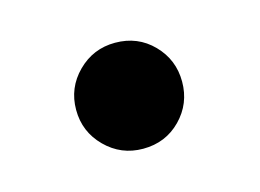

<svg xmlns="http://www.w3.org/2000/svg" viewBox="-40 -212 388 287"><g transform="rotate(-15 153.5 -69.0)"><path d="M153 13Q119 13 95 -11Q71 -35 71 -69Q71 -103 95 -127Q119 -151 153 -151Q188 -151 211.5 -127Q235 -103 235 -69Q235 -35 211.5 -11Q188 13 153 13Z"/></g></svg>

Font: Source Serif 4 SemiBold
Style: Regular
Weight: 600
Designer: Frank Grießhammer
Foundry: Adobe Systems Incorporated
Version: Version 4.004;hotconv 1.0.116;makeotfexe 2.5.65601